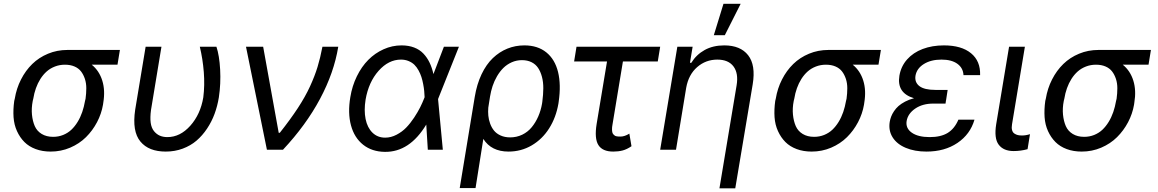

<svg xmlns="http://www.w3.org/2000/svg" viewBox="-20 -793 6132 1017"><path d="M55.4 -258.5 58.2 -269.9Q67.1 -324.6 91.3 -372Q115.4 -419.4 150.9 -454Q186.4 -488.6 234.4 -508.5Q282.3 -528.4 336.6 -528.4H615.1L602.3 -450.3H465.9Q505.7 -418 521.8 -365.9Q538 -313.9 527 -248.6L525.6 -238.6Q517.4 -190.3 494 -145.8Q470.5 -101.2 435.4 -66.4Q400.2 -31.6 351.6 -10.8Q302.9 9.9 248.6 9.9Q204.5 9.9 168.9 -3.4Q133.2 -16.7 109.2 -40.8Q85.2 -65 70 -98.4Q54.7 -131.7 51.8 -172.2Q49 -212.7 55.4 -258.5ZM156.2 -269.9 153.4 -258.5Q146 -220.2 149.3 -185.7Q152.7 -151.3 164.2 -125Q175.8 -98.7 200.8 -83.5Q225.9 -68.2 261.4 -68.2Q289.4 -68.2 314.3 -78.1Q339.1 -88.1 357.8 -105.6Q376.4 -123.2 391.2 -147.4Q405.9 -171.5 415.5 -199.4Q425.1 -227.3 430.4 -258.5L433.2 -269.9Q437.1 -299 437.1 -325.6Q437.1 -352.3 429.7 -375Q422.2 -397.7 409.3 -414.6Q396.3 -431.5 374.5 -440.9Q352.6 -450.3 323.9 -450.3Q295.8 -450.3 271 -440.7Q246.1 -431.1 227.5 -414.6Q208.8 -398.1 194.2 -375.2Q179.7 -352.3 170.3 -325.8Q160.9 -299.4 156.2 -269.9Z M751.4 -545.5H835.2L779.8 -210.2Q774.5 -170.5 778.2 -142.9Q782 -115.4 795.6 -98.5Q809.3 -81.7 826.9 -74.2Q844.5 -66.8 866.5 -66.8Q934.3 -66.8 988.1 -127.1Q1041.9 -187.5 1056.8 -277Q1065 -341.6 1059.5 -411.2Q1054 -480.8 1038.4 -545.5H1126.4Q1142 -498.9 1146.1 -424.5Q1150.2 -350.1 1139.2 -277Q1131.7 -231.2 1116.5 -189.8Q1101.2 -148.4 1076.7 -111.7Q1052.2 -74.9 1021 -48.1Q989.7 -21.3 947.8 -5.7Q905.9 9.9 858 9.9Q813.2 9.9 779.7 -3.2Q746.1 -16.3 723.7 -43.3Q701.3 -70.3 694.4 -112.2Q687.5 -154.1 696 -211.6Z M1393.8 0 1283 -545.5H1373.9L1456.3 -89.5H1462Q1518.5 -160.9 1557.7 -220.7Q1596.9 -280.5 1622.2 -335.6Q1647.4 -390.6 1661.9 -438.2Q1676.5 -485.8 1687.9 -545.5H1771.7Q1749.3 -408 1675.1 -269.2Q1600.9 -130.3 1479 0Z M2018.8 11.4Q1950.3 10.7 1903.6 -26.3Q1856.9 -63.2 1839.1 -128.9Q1821.4 -194.6 1835.6 -278.4Q1845.2 -337.7 1870.2 -388.8Q1895.2 -440 1930.8 -475.9Q1966.3 -511.7 2011.9 -532.1Q2057.5 -552.6 2106.9 -552.6Q2144.2 -552.6 2173.5 -541.4Q2202.8 -530.2 2222.7 -509.2Q2242.5 -488.3 2255.3 -461.6Q2268.1 -435 2275.9 -400.6L2331.3 -545.5H2410.9L2301.5 -271.3L2300.4 -267.4L2325.6 0H2246.1L2237.9 -133.2Q2149.5 13.1 2018.8 11.4ZM2229 -278.1V-279.8Q2228.3 -296.2 2226.9 -311.4Q2225.5 -326.7 2221.6 -347.3Q2217.7 -367.9 2212.2 -385.1Q2206.7 -402.3 2197.1 -419.9Q2187.5 -437.5 2175.1 -449.8Q2162.6 -462 2144.4 -469.6Q2126.1 -477.3 2104 -477.3Q2038 -477.3 1985.3 -417.8Q1932.5 -358.3 1916.5 -265.6Q1907.3 -208.1 1916.5 -162.5Q1925.8 -116.8 1952.8 -90.4Q1979.8 -63.9 2020.2 -63.9Q2051.1 -63.9 2080.6 -79.4Q2110.1 -94.8 2131.7 -117.2Q2153.4 -139.6 2173.5 -169.9Q2193.5 -200.3 2205.6 -224.6Q2217.7 -248.9 2227.6 -274.1Z M2415.1 203.1 2494.7 -279.8Q2505.7 -346.9 2530.7 -399.5Q2555.8 -452.1 2590.6 -485.3Q2625.4 -518.5 2667.6 -535.5Q2709.9 -552.6 2757.5 -552.6Q2828.1 -552.6 2873.8 -515.6Q2919.4 -478.7 2935.9 -411.8Q2952.4 -344.8 2939.3 -254.3L2937.9 -244.3Q2925.1 -170.5 2888.8 -113.1Q2852.6 -55.8 2796.5 -22.9Q2740.4 9.9 2673.7 9.9Q2582.4 9.9 2540.1 -57.2L2498.9 203.1ZM2566.4 -222.7Q2564.6 -201 2566.6 -180.2Q2568.5 -159.4 2576.2 -138.3Q2583.8 -117.2 2596.8 -101.2Q2609.7 -85.2 2631.7 -75.3Q2653.8 -65.3 2682.2 -65.3Q2716.6 -65.3 2746.1 -79.5Q2775.6 -93.8 2796.2 -118.8Q2816.8 -143.8 2830.8 -175.6Q2844.8 -207.4 2851.2 -244.3L2852.6 -254.3Q2857.6 -292.3 2857.8 -325.3Q2858 -358.3 2850.7 -385.8Q2843.4 -413.4 2830.3 -433.1Q2817.1 -452.8 2795.3 -463.6Q2773.4 -474.4 2744.7 -474.4Q2715.9 -474.4 2690.5 -463.1Q2665.1 -451.7 2646.3 -433.1Q2627.5 -414.4 2612.7 -389.2Q2598 -364 2589.1 -337Q2580.3 -310 2575.6 -281.2Z M3476.9 -545.5 3464.1 -467.3H3279.5L3224.1 -132.1Q3221.6 -119 3221.8 -108.8Q3221.9 -98.7 3223.4 -92.3Q3224.8 -85.9 3229 -81.3Q3233.3 -76.7 3236.7 -74.4Q3240.1 -72.1 3246.4 -71Q3252.8 -70 3256.4 -69.8Q3259.9 -69.6 3266.7 -69.6Q3288.7 -69.6 3313.6 -85.2L3324.9 -18.5Q3300.4 -1.8 3277.7 4.1Q3255 9.9 3228.3 9.9Q3171.5 9.9 3149.7 -24.5Q3127.8 -58.9 3140.3 -136.4L3195.3 -467.3H3021L3033.7 -545.5Z M3614.7 -328.1 3560.7 0H3476.9L3567.8 -545.5H3648.8L3634.6 -460.2H3641.7Q3668.3 -503.6 3712.5 -528.1Q3756.7 -552.6 3816.4 -552.6Q3902 -552.6 3942.8 -500.4Q3983.7 -448.2 3967 -346.6L3874.6 204.5H3790.8L3881.7 -340.9Q3892.4 -404.8 3865.2 -441.1Q3838.1 -477.3 3779.5 -477.3Q3718.4 -477.3 3672.8 -437.5Q3627.1 -397.7 3614.7 -328.1ZM3761 -606.5 3812.1 -772.7H3903.1L3819.2 -606.5Z M4086.3 -258.5 4089.1 -269.9Q4098 -324.6 4122.2 -372Q4146.3 -419.4 4181.8 -454Q4217.3 -488.6 4265.3 -508.5Q4313.2 -528.4 4367.5 -528.4H4646L4633.2 -450.3H4496.8Q4536.6 -418 4552.7 -365.9Q4568.9 -313.9 4557.9 -248.6L4556.5 -238.6Q4548.3 -190.3 4524.9 -145.8Q4501.4 -101.2 4466.3 -66.4Q4431.1 -31.6 4382.5 -10.8Q4333.8 9.9 4279.5 9.9Q4235.4 9.9 4199.8 -3.4Q4164.1 -16.7 4140.1 -40.8Q4116.1 -65 4100.9 -98.4Q4085.6 -131.7 4082.7 -172.2Q4079.9 -212.7 4086.3 -258.5ZM4187.1 -269.9 4184.3 -258.5Q4176.8 -220.2 4180.2 -185.7Q4183.6 -151.3 4195.1 -125Q4206.7 -98.7 4231.7 -83.5Q4256.7 -68.2 4292.3 -68.2Q4320.3 -68.2 4345.2 -78.1Q4370 -88.1 4388.7 -105.6Q4407.3 -123.2 4422.1 -147.4Q4436.8 -171.5 4446.4 -199.4Q4456 -227.3 4461.3 -258.5L4464.1 -269.9Q4468 -299 4468 -325.6Q4468 -352.3 4460.6 -375Q4453.1 -397.7 4440.2 -414.6Q4427.2 -431.5 4405.4 -440.9Q4383.5 -450.3 4354.8 -450.3Q4326.7 -450.3 4301.8 -440.7Q4277 -431.1 4258.3 -414.6Q4239.7 -398.1 4225.1 -375.2Q4210.6 -352.3 4201.2 -325.8Q4191.8 -299.4 4187.1 -269.9Z M4991.1 -261.4H4990.8L4988.3 -244.3H4922.9Q4866.8 -244.3 4827.9 -217.9Q4789.1 -191.4 4782.3 -152Q4776.3 -113.6 4809.7 -90.2Q4843 -66.8 4904.5 -66.8Q4963.8 -66.8 5000 -89.1Q5036.2 -111.5 5056.5 -159.1H5141.7Q5119.3 -81.7 5051.5 -35.9Q4983.7 9.9 4887.4 9.9Q4824.9 9.9 4777.9 -9.8Q4730.8 -29.5 4708.1 -65.5Q4685.4 -101.6 4692.8 -147.7Q4695.3 -162.3 4700.5 -175.8Q4705.6 -189.3 4715.6 -204.2Q4725.5 -219.1 4739.3 -231.4Q4753.2 -243.6 4774.3 -254.8Q4795.5 -266 4821.4 -272.7Q4729 -300.1 4744 -392Q4752.5 -441.8 4784.8 -478.2Q4817.1 -514.6 4867.4 -533.6Q4917.6 -552.6 4979.8 -552.6Q5072.8 -552.6 5123.4 -511Q5174 -469.5 5171.5 -394.9H5083.5Q5081.7 -432.9 5051.1 -455.1Q5020.6 -477.3 4967 -477.3Q4910.9 -477.3 4873.4 -453.8Q4835.9 -430.4 4829.2 -392Q4823.9 -356.9 4850.1 -336.8Q4876.4 -316.8 4934.3 -316.8H4999.6Z M5324.9 -545.5H5408.7L5340.6 -134.9Q5337.4 -116.8 5340.7 -104.2Q5344.1 -91.6 5352.8 -85.8Q5361.5 -79.9 5370.9 -77.6Q5380.3 -75.3 5393.1 -75.3Q5414.4 -75.3 5435.7 -82.4L5422.9 -2.8Q5386.4 7.1 5349.1 7.1Q5295.5 7.1 5270.1 -26.5Q5244.7 -60 5256.7 -134.9Z M5516.7 -258.5 5519.5 -269.9Q5528.4 -324.6 5552.6 -372Q5576.7 -419.4 5612.2 -454Q5647.7 -488.6 5695.7 -508.5Q5743.6 -528.4 5797.9 -528.4H6076.3L6063.6 -450.3H5927.2Q5967 -418 5983.1 -365.9Q5999.3 -313.9 5988.3 -248.6L5986.9 -238.6Q5978.7 -190.3 5955.3 -145.8Q5931.8 -101.2 5896.7 -66.4Q5861.5 -31.6 5812.9 -10.8Q5764.2 9.9 5709.9 9.9Q5665.8 9.9 5630.1 -3.4Q5594.5 -16.7 5570.5 -40.8Q5546.5 -65 5531.2 -98.4Q5516 -131.7 5513.1 -172.2Q5510.3 -212.7 5516.7 -258.5ZM5617.5 -269.9 5614.7 -258.5Q5607.2 -220.2 5610.6 -185.7Q5614 -151.3 5625.5 -125Q5637.1 -98.7 5662.1 -83.5Q5687.1 -68.2 5722.7 -68.2Q5750.7 -68.2 5775.6 -78.1Q5800.4 -88.1 5819.1 -105.6Q5837.7 -123.2 5852.5 -147.4Q5867.2 -171.5 5876.8 -199.4Q5886.4 -227.3 5891.7 -258.5L5894.5 -269.9Q5898.4 -299 5898.4 -325.6Q5898.4 -352.3 5891 -375Q5883.5 -397.7 5870.6 -414.6Q5857.6 -431.5 5835.8 -440.9Q5813.9 -450.3 5785.2 -450.3Q5757.1 -450.3 5732.2 -440.7Q5707.4 -431.1 5688.7 -414.6Q5670.1 -398.1 5655.5 -375.2Q5641 -352.3 5631.6 -325.8Q5622.2 -299.4 5617.5 -269.9Z"/></svg>

Font: Karasuma Gothic
Style: Italic
Weight: 400
Italic angle: -9.39999°
Designer: Rasmus Andersson / Ryoko Nishizuka
Foundry: Genbu
Version: Version 1.00